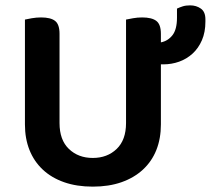

<svg xmlns="http://www.w3.org/2000/svg" viewBox="-20 -680 786 716"><path d="M580 -440V-216Q580 -163 563 -120.5Q546 -78 513 -47.5Q480 -17 433 -0.5Q386 16 326 16Q266 16 219 -0.5Q172 -17 139.5 -47.5Q107 -78 90 -120.5Q73 -163 73 -216V-607Q81 -609 98.5 -612Q116 -615 133 -615Q169 -615 185.5 -602Q202 -589 202 -554V-221Q202 -158 237 -124.5Q272 -91 326 -91Q380 -91 415 -124.5Q450 -158 450 -221V-607Q459 -609 476 -612Q493 -615 510 -615Q546 -615 563 -602Q580 -589 580 -554V-522Q606 -527 623 -548.5Q640 -570 640 -614V-648Q651 -653 662 -656.5Q673 -660 689 -660Q712 -660 729 -648Q746 -636 746 -608V-599Q746 -560 733 -530Q720 -500 698 -480Q676 -460 648 -450Q620 -440 589 -440Z"/></svg>

Font: Baloo Bhai 2 SemiBold
Style: Regular
Weight: 600
Designer: Supriya Tembe, Noopur Datye and Ek Type
Foundry: Ek Type
Version: Version 1.640;PS 1.000;hotconv 16.6.51;makeotf.lib2.5.65220;